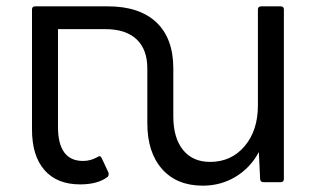

<svg xmlns="http://www.w3.org/2000/svg" viewBox="-20 -575 1000 606"><path d="M866 -555Q876 -555 876 -545V-11Q876 0 866 0H812Q801 0 801 -11L797 -95Q770 -45 723.5 -17Q677 11 620 11Q538 11 491.5 -41.5Q445 -94 445 -186V-359Q445 -419 411 -451Q377 -483 313 -483H163V-175Q163 -67 242 -67Q266 -67 287 -79Q292 -82 294 -82Q298 -82 301 -76L322 -31Q323 -29 323 -25Q323 -20 320 -17Q289 7 233 7Q160 7 120.5 -38Q81 -83 81 -166V-545Q81 -555 91 -555H320Q420 -555 473.5 -504.5Q527 -454 527 -359V-208Q527 -140 557.5 -102Q588 -64 643 -64Q710 -64 752 -113.5Q794 -163 794 -242V-545Q794 -555 805 -555Z"/></svg>

Font: LINE Seed Sans TH App
Style: Regular
Weight: 400
Designer: Dalton Maag Ltd | Thai characters by Cadson Demak Co.,Ltd.
Foundry: Dalton Maag Ltd
Version: Version 1.003